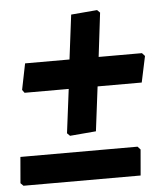

<svg xmlns="http://www.w3.org/2000/svg" viewBox="-65 -521 590 689"><g transform="rotate(-5 230.0 -176.5)"><path d="M310 -479 320 -469 301 -311H457L467 -300L447 -206H288L268 -46L174 -38L164 -48L184 -206H25L17 -217L36 -311H196L216 -471ZM412 22 422 33 414 126H-8L-18 116L-10 22Z"/></g></svg>

Font: Alegreya Sans SC ExtraBold
Style: Italic
Weight: 800
Italic angle: -7°
Designer: Juan Pablo del Peral
Foundry: Huerta Tipografica
Version: Version 2.007